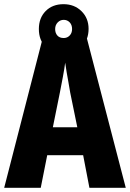

<svg xmlns="http://www.w3.org/2000/svg" viewBox="-20 -899 622 919"><path d="M408 0 378 -156H206L175 0H0L184 -715H396L582 0ZM316 -456Q312 -481 307.5 -505.5Q303 -530 299 -553.5Q295 -577 292 -599Q288 -568 281 -531Q274 -494 267 -458L233 -290H350ZM284 -641Q231 -641 198.5 -674Q166 -707 166 -760Q166 -813 198.5 -846Q231 -879 284 -879Q336 -879 370 -845.5Q404 -812 404 -761Q404 -708 370.5 -674.5Q337 -641 284 -641ZM285 -717Q302 -717 313.5 -729Q325 -741 325 -760Q325 -780 313.5 -792Q302 -804 285 -804Q268 -804 256 -791.5Q244 -779 244 -760Q244 -741 254.5 -729Q265 -717 285 -717Z"/></svg>

Font: Noto Sans Display Condensed ExtraBold
Style: Regular
Weight: 800
Width: 3
Designer: Monotype Design Team
Foundry: Monotype Imaging Inc.
Version: Version 2.003